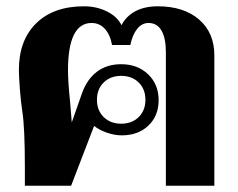

<svg xmlns="http://www.w3.org/2000/svg" viewBox="-20 -590 755 610"><path d="M661 -414V0H507V-424Q507 -469 493 -493Q479 -517 452 -517Q431 -517 416 -498.5Q401 -480 394 -447H336Q330 -480 313 -498.5Q296 -517 271 -517Q196 -517 196 -366Q196 -331 203 -263Q207 -218 208 -201L241 -295Q257 -339 288.5 -362.5Q320 -386 365 -386Q417 -386 450.5 -354Q484 -322 484 -272Q484 -222 451.5 -191Q419 -160 367 -160Q344 -160 319.5 -168.5Q295 -177 279 -190L206 0H59V-58Q59 -184 51 -235Q46 -268 43 -308.5Q40 -349 40 -368Q40 -462 95 -516Q150 -570 247 -570Q287 -570 320 -553.5Q353 -537 366 -510Q381 -539 410.5 -554.5Q440 -570 481 -570Q564 -570 612.5 -528Q661 -486 661 -414ZM288 -273Q288 -239 309.5 -218Q331 -197 365 -197Q399 -197 420.5 -218Q442 -239 442 -273Q442 -307 420.5 -328Q399 -349 365 -349Q331 -349 309.5 -328Q288 -307 288 -273Z"/></svg>

Font: Fahkwang
Style: Bold
Weight: 700
Designer: Suppakit Chalermlarp | Katatrad Co.,Ltd.
Foundry: Cadson Demak Co.,Ltd.
Version: Version 1.000; ttfautohint (v1.6)